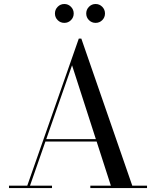

<svg xmlns="http://www.w3.org/2000/svg" viewBox="-20 -962 798 982"><path d="M209.5 -238V-250.5H531V-238ZM396 -764.5 656.5 -12.5H732V0H442V-12.5H547L348.5 -628L133.5 -12.5H246V0H26V-12.5H119.5L383 -764.5ZM469 -845Q449 -845 435 -859Q421 -873 421 -893Q421 -913 435 -927.2Q449 -941.5 469 -941.5Q489 -941.5 503 -927.2Q517 -913 517 -893Q517 -873 503 -859Q489 -845 469 -845ZM309 -845Q289 -845 275 -859Q261 -873 261 -893Q261 -913 275 -927.2Q289 -941.5 309 -941.5Q329 -941.5 343 -927.2Q357 -913 357 -893Q357 -873 343 -859Q329 -845 309 -845Z"/></svg>

Font: Bodoni Moda 18pt
Style: Regular
Weight: 400
Designer: Owen Earl
Foundry: indestructible type
Version: Version 2.005